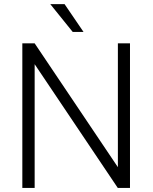

<svg xmlns="http://www.w3.org/2000/svg" viewBox="-20 -924 750 944"><path d="M89.8 0ZM619.1 0H559.1L150.4 -608.4V0H89.8V-710.9H150.4L559.6 -102.1V-710.9H619.1ZM390.6 -767.1H337.4L227.1 -903.8H297.4Z"/></svg>

Font: Roboto Light
Style: Regular
Weight: 300
Designer: Google
Version: Version 2.134; 2016; ttfautohint (v1.6)